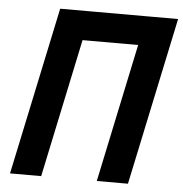

<svg xmlns="http://www.w3.org/2000/svg" viewBox="-51 -749 762 798"><g transform="rotate(5 330.0 -350.0)"><path d="M504 -578H272L150 0H20L168 -700H298H530H660L512 0H382Z"/></g></svg>

Font: PT Sans
Style: Bold Italic
Weight: 700
Italic angle: -12°
Designer: A.Korolkova, O.Umpeleva, V.Yefimov
Foundry: ParaType Ltd
Version: Version 2.003W OFL